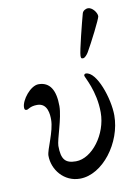

<svg xmlns="http://www.w3.org/2000/svg" viewBox="-82 -752 587 820"><g transform="rotate(-10 212.0 -341.5)"><path d="M324 -512C345 -548 395 -646 395 -656C395 -672 376 -697 357 -697C349 -697 335 -691 332 -679C322 -643 291 -521 291 -503C291 -494 291 -490 300 -490C308 -490 318 -502 324 -512ZM120 -256C120 -204 82 -132 82 -106C82 -45 129 14 198 14C297 14 389 -109 389 -227C389 -300 347 -424 300 -424C296 -424 292 -421 292 -416C292 -409 334 -343 334 -249C334 -155 264 -62 194 -62C148 -62 131 -81 131 -140C131 -166 165 -255 165 -307C165 -376 142 -414 93 -414C58 -414 15 -359 15 -327C15 -317 18 -315 25 -315C32 -315 41 -328 72 -328C118 -328 120 -277 120 -256Z"/></g></svg>

Font: EB Garamond SC 08
Style: Regular
Weight: 400
Version: Version 0.016